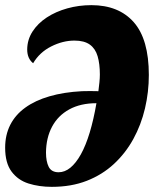

<svg xmlns="http://www.w3.org/2000/svg" viewBox="-21 -700 625 746"><path d="M180.3 26Q131 26 89.8 13Q48.7 0 23.8 -33.5Q-1 -67 -1 -126Q-1 -175.7 18.8 -214.8Q38.7 -254 77.2 -281.8Q115.7 -309.7 171.2 -325.8Q226.7 -342 297.7 -345.7Q312.3 -346.3 328.8 -346.2Q345.3 -346 361.3 -345.7Q363.7 -363.7 365.3 -380.3Q367 -397 367 -410.3Q367 -452 358.3 -481.5Q349.7 -511 328 -526.7Q306.3 -542.3 268.3 -542.3Q223 -542.3 177.8 -519.5Q132.7 -496.7 107.7 -454.3Q84.7 -472.7 84.7 -507.7Q85 -546 105.5 -577.7Q126 -609.3 160.8 -632.2Q195.7 -655 240.5 -667.5Q285.3 -680 334 -680Q440.3 -680 498.8 -613.7Q557.3 -547.3 557.3 -408.7Q557.3 -342.3 542.3 -278.7Q527.3 -215 497 -159.8Q466.7 -104.7 421.5 -62.8Q376.3 -21 316.2 2.5Q256 26 180.3 26ZM206.7 -30.7Q230.7 -30.7 252.3 -48.3Q274 -66 293.2 -100.3Q312.3 -134.7 327.5 -184.8Q342.7 -235 353.7 -299Q292 -299 248.2 -275Q204.3 -251 181.3 -207.8Q158.3 -164.7 157.7 -107.3Q157.7 -72.7 168.3 -51.7Q179 -30.7 206.7 -30.7Z"/></svg>

Font: Sansita Swashed Light
Style: Regular
Weight: 300
Designer: Pablo Cosgaya
Foundry: Omnibus-Type
Version: Version 1.003